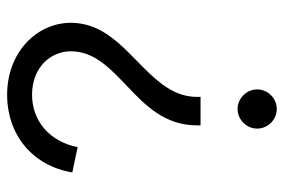

<svg xmlns="http://www.w3.org/2000/svg" viewBox="-149 -648 797 539"><g transform="rotate(-90 249.5 -378.5)"><path d="M167 -224V-214H247V-224C247 -286 286 -331 330 -375C388 -433 455 -488 455 -578C455 -673 373 -757 253 -757C139 -757 53 -684 35 -574L106 -559C121 -636 178 -687 253 -687C331 -687 375 -634 375 -578C375 -512 327 -468 277 -420C223 -369 167 -314 167 -224ZM158 -55C158 -25 183 0 213 0C243 0 268 -25 268 -55C268 -85 243 -110 213 -110C183 -110 158 -85 158 -55Z"/></g></svg>

Font: Mluvka
Style: Regular
Weight: 400
Designer: Modified by Jiří Krblich, Original typeface by Gumpita Rahayu
Foundry: Gumpita Rahayu & Jiří Krblich
Version: Version 2.000;Glyphs 3.1.1 (3134)